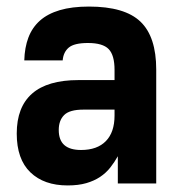

<svg xmlns="http://www.w3.org/2000/svg" viewBox="-20 -559 550 585"><path d="M186 6Q114 6 72.5 -34Q31 -74 31 -152Q31 -233 78 -274Q125 -315 219 -315H329V-346Q329 -391 311 -409.5Q293 -428 248 -428Q206 -428 189.5 -414Q173 -400 171 -375H54Q55 -414 66.5 -444.5Q78 -475 101.5 -496Q125 -517 162 -528Q199 -539 251 -539Q360 -539 408 -493Q456 -447 456 -347V0H339V-83Q329 -65 316 -48.5Q303 -32 285 -20Q267 -8 243 -1Q219 6 186 6ZM227 -102Q276 -102 302.5 -129Q329 -156 329 -207V-225H234Q192 -225 175.5 -208.5Q159 -192 159 -163Q159 -132 176 -117Q193 -102 227 -102Z"/></svg>

Font: Golos UI VF
Style: Regular
Weight: 400
Designer: A.Korolkova, Vitaly Kuzmin
Foundry: ParaType Ltd
Version: Version 2.000